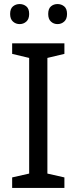

<svg xmlns="http://www.w3.org/2000/svg" viewBox="-20 -928 379 948"><path d="M298 0H40V-52L124 -71V-642L40 -662V-714H298V-662L214 -642V-71L298 -52ZM30 -859Q30 -885 44 -896.5Q58 -908 77 -908Q96 -908 110 -896.5Q124 -885 124 -859Q124 -834 110 -821.5Q96 -809 77 -809Q58 -809 44 -821.5Q30 -834 30 -859ZM218 -859Q218 -885 231.5 -896.5Q245 -908 264 -908Q283 -908 297 -896.5Q311 -885 311 -859Q311 -834 297 -821.5Q283 -809 264 -809Q245 -809 231.5 -821.5Q218 -834 218 -859Z"/></svg>

Font: Noto Sans Bassa Vah
Style: Regular
Weight: 400
Designer: Monotype Design Team
Foundry: Monotype Imaging Inc.
Version: Version 2.002